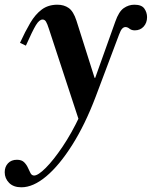

<svg xmlns="http://www.w3.org/2000/svg" viewBox="-62 -482 645 816"><path d="M29 314Q-5 314 -23.5 295Q-42 276 -42 250Q-42 227 -28 212Q-14 197 10 197Q30 197 40.5 207.5Q51 218 56.5 230.5Q62 243 67.5 253.5Q73 264 83 264Q100 264 132.5 231.5Q165 199 203.5 142Q242 85 277 11L309 -57L428 -390Q443 -433 464 -447.5Q485 -462 509 -462Q540 -462 551.5 -445.5Q563 -429 563 -409Q563 -385 548.5 -369Q534 -353 511 -353Q497 -353 488.5 -360Q480 -367 471 -367Q464 -367 457.5 -360.5Q451 -354 444 -335L345 -72Q300 47 245 134Q190 221 134.5 267.5Q79 314 29 314ZM276 37 146 -359Q139 -381 133.5 -390Q128 -399 119 -399Q105 -399 90.5 -375Q76 -351 48 -288L23 -300Q45 -348 66.5 -384.5Q88 -421 115.5 -441.5Q143 -462 182 -462Q210 -462 230 -448Q250 -434 263 -394L340 -151H344L353 -113Z"/></svg>

Font: Libre Bodoni Medium
Style: Italic
Weight: 500
Italic angle: -13°
Designer: Pablo Impallari, Rodrigo Fuenzalida
Foundry: Impallari Type
Version: Version 2.005;gftools[0.9.23]